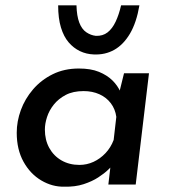

<svg xmlns="http://www.w3.org/2000/svg" viewBox="-20 -695 635 723"><path d="M222 8Q177 9 135.5 -15.5Q94 -40 68.5 -86Q43 -132 43 -195Q43 -238 58.5 -280.5Q74 -323 104.5 -358.5Q135 -394 178.5 -415.5Q222 -437 277 -437Q322 -437 352.5 -424.5Q383 -412 403 -392.5Q423 -373 434 -348L425 -330L447 -419H541L491 0H388L400 -103L408 -77Q402 -70 387.5 -56Q373 -42 350 -27Q327 -12 295 -1.5Q263 9 222 8ZM279 -74Q307 -74 332 -85.5Q357 -97 377 -118Q397 -139 408 -168L418 -255Q414 -284 397.5 -306Q381 -328 354.5 -340Q328 -352 295 -352Q255 -352 227.5 -337.5Q200 -323 182.5 -301Q165 -279 157 -254Q149 -229 149 -207Q149 -168 165.5 -138Q182 -108 211.5 -91Q241 -74 279 -74ZM333 -490Q305 -491 281 -502.5Q257 -514 238.5 -535.5Q220 -557 209.5 -591.5Q199 -626 199 -675H268Q269 -635 278.5 -610Q288 -585 305 -573.5Q322 -562 341 -560Q367 -559 385 -573Q403 -587 415.5 -613.5Q428 -640 436 -675H505Q494 -610 469.5 -568.5Q445 -527 410.5 -507.5Q376 -488 333 -490Z"/></svg>

Font: Josefin Sans Medium
Style: Italic
Weight: 500
Italic angle: -7°
Designer: Santiago Orozco
Foundry: Typemade
Version: Version 2.000